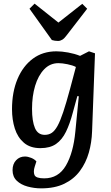

<svg xmlns="http://www.w3.org/2000/svg" viewBox="-20 -805 611 1055"><path d="M413 -276 405 -277 380 -186Q364 -125 342.5 -81Q321 -37 288 -14Q255 9 202 9Q146 9 111.5 -20.5Q77 -50 61.5 -98.5Q46 -147 46 -205Q46 -299 76 -370.5Q106 -442 160.5 -482.5Q215 -523 290 -523Q319 -523 354.5 -516.5Q390 -510 420 -498L469 -523L502 -512L486 -84Q484 -22 468 34Q452 90 419 134.5Q386 179 333.5 204.5Q281 230 206 230Q168 230 131.5 220Q95 210 72 188Q49 166 49 130Q49 96 68.5 75.5Q88 55 117 55Q133 55 151.5 62.5Q170 70 180 82L171 110Q162 138 169.5 156.5Q177 175 223 175Q301 175 342 105Q383 35 394 -82ZM226 -64Q248 -64 264.5 -75Q281 -86 296 -113Q311 -140 327.5 -189.5Q344 -239 365 -317L397 -437Q380 -446 351 -452Q322 -458 301 -458Q255 -458 222.5 -424Q190 -390 173 -333.5Q156 -277 156 -207Q156 -139 172 -101.5Q188 -64 226 -64ZM142 -757 170 -785 301 -681 432 -784 459 -757 347 -612Q334 -594 322.5 -587Q311 -580 299 -580Q281 -580 265 -585Z"/></svg>

Font: Literata 12pt Medium
Style: Italic
Weight: 500
Italic angle: -2°
Designer: Latin by Veronika Burian and Jose Scaglione. Greek by Irene Vlachou. Cyrillic by Vera Evstafieva
Foundry: TypeTogether
Version: Version 3.002